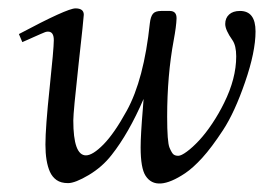

<svg xmlns="http://www.w3.org/2000/svg" viewBox="-20 -422 652 456"><path d="M94 -346.9Q93 -346.9 92.3 -346.8Q91.6 -346.7 90.7 -346.6Q89.8 -346.4 88.5 -346.1Q87.2 -345.7 85.7 -345.1Q84.2 -344.5 81.7 -343.4Q79.1 -342.3 76.4 -341.2Q73.7 -340.1 69.2 -338Q64.7 -335.9 59.9 -333.9Q55.2 -331.8 47.9 -328.5Q40.5 -325.2 33 -322L24.9 -341.1Q139.4 -402.1 159.2 -402.1Q179 -402.1 179 -387Q179 -380.6 166.5 -268.2Q154.1 -155.8 154.1 -136Q154.1 -53 184.1 -53Q200.2 -53 226 -79.2Q251.7 -105.5 281 -158.9Q321.8 -232.9 335.9 -366.9Q337.6 -382.1 343 -389Q348.4 -396 363 -396H383.1Q399.9 -396 399.3 -377.7Q398.7 -359.4 392.6 -326.7Q377 -242.9 377 -145Q377 -84.5 382.6 -71.3Q388.2 -58.1 392.3 -55.1Q396.5 -52 403.4 -52Q410.4 -52 423.8 -61.9Q437.3 -71.8 452.8 -88.4Q468.3 -105 484 -128.5Q499.8 -152.1 512.2 -177.5Q541 -235.4 541 -288.1Q541 -313.7 532 -326.7Q514.9 -350.8 514.9 -365Q514.9 -379.2 524.2 -387.6Q533.4 -396 550 -396Q586.9 -396 586.9 -347.4Q586.9 -298.8 562.1 -227.1Q537.4 -155.3 509.9 -113.3Q482.4 -71.3 460.4 -47.2Q438.5 -23.2 419.9 -10.7Q351.3 35.2 325.7 -4.6Q314 -22.7 314 -72Q314 -101.1 319.3 -164.1L321 -187Q285.6 -105.2 245.1 -54Q223.1 -25.6 190.8 -6.3Q158.4 12.9 141.6 12.9Q124.8 12.9 114.5 5.7Q104.2 -1.5 98.6 -13.9Q87.9 -37.8 87.9 -78.6Q87.9 -119.4 97.8 -212.6Q107.7 -305.9 107.8 -326.4Q107.9 -346.9 94 -346.9Z"/></svg>

Font: Linden Hill
Style: Italic
Weight: 400
Italic angle: -5.60001°
Version: Version 1.201